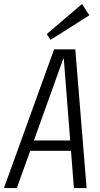

<svg xmlns="http://www.w3.org/2000/svg" viewBox="-50 -949 503 969"><path d="M223 -700H330L387 0H323L272 -652H269L35 0H-30ZM96 -240H328L321 -188H89ZM401 -872 205 -748 186 -777 364 -929Z"/></svg>

Font: Pathway Extreme Condensed ExtraLight
Style: Italic
Weight: 250
Width: 3
Italic angle: -8°
Version: Version 1.001;gftools[0.9.26]